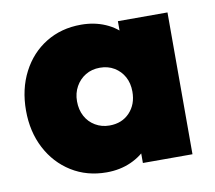

<svg xmlns="http://www.w3.org/2000/svg" viewBox="-63 -571 729 652"><g transform="rotate(-10 301.5 -244.5)"><path d="M255 10Q187 10 134 -23Q81 -56 51 -113.5Q21 -171 21 -244Q21 -318 51 -376Q81 -434 134 -466.5Q187 -499 255 -499Q301 -499 339 -482.5Q377 -466 401.5 -436Q426 -406 431 -368V-122Q426 -83 401.5 -53.5Q377 -24 339 -7Q301 10 255 10ZM292 -145Q335 -145 361.5 -173Q388 -201 388 -245Q388 -274 376 -296Q364 -318 342.5 -331Q321 -344 293 -344Q265 -344 243.5 -331Q222 -318 209.5 -295.5Q197 -273 197 -245Q197 -216 209 -193.5Q221 -171 243 -158Q265 -145 292 -145ZM381 0V-131L406 -251L381 -369V-489H552V0Z"/></g></svg>

Font: Outfit ExtraBold
Style: Regular
Weight: 800
Designer: Rodrigo Fuenzalida
Foundry: fragTYPE
Version: Version 1.100;gftools[0.9.27]